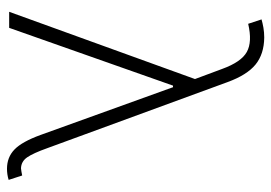

<svg xmlns="http://www.w3.org/2000/svg" viewBox="-134 -642 784 555"><g transform="rotate(90 257.5 -365.0)"><path d="M468.3 6.3Q435.1 6.3 412.6 -15.4Q390.1 -37.1 370.6 -90.8L232.9 -472.7V-473.6H228L61 0H14.6L209 -537.1L179.7 -615.7Q159.7 -670.9 130.6 -687Q101.6 -703.1 49.3 -690.9L36.6 -729.5Q46.4 -732.4 60.3 -734.9Q74.2 -737.3 88.9 -737.3Q136.7 -736.8 167 -712.2Q197.3 -687.5 217.8 -631.3L408.7 -110.4Q423.3 -69.3 435.3 -52Q447.3 -34.7 467.3 -34.2Q476.6 -35.2 487.8 -37.6L500.5 1.5Q484.9 6.3 468.3 6.3Z"/></g></svg>

Font: Inter Display Extra Light
Style: Regular
Weight: 200
Designer: Rasmus Andersson
Foundry: rsms
Version: Version 4.000;git-4fc901f